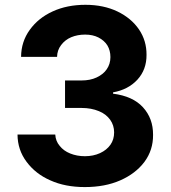

<svg xmlns="http://www.w3.org/2000/svg" viewBox="-20 -757 699 787"><path d="M327.6 9.8Q247.1 9.8 186.5 -17.6Q126 -43.9 88.9 -93.8Q52.2 -142.6 51.8 -205.6H206.5Q208 -178.7 224.6 -159.2Q240.7 -138.7 267.6 -127.9Q295.4 -116.7 328.1 -116.7Q362.3 -116.7 390.1 -129.4Q417.5 -142.1 432.6 -163.6Q447.8 -185.1 447.8 -214.4Q447.8 -243.2 431.6 -266.1Q414.6 -289.6 385.7 -301.3Q354 -314.5 314.5 -314.5H246.6V-427.2H314.5Q349.6 -427.2 376 -439.5Q403.8 -452.6 417.5 -473.1Q432.6 -495.1 432.6 -522.9Q432.6 -550.3 419.9 -571.3Q407.2 -591.3 383.3 -603.5Q359.9 -615.2 329.1 -615.2Q297.9 -615.2 272 -604.5Q246.6 -593.8 230.5 -572.3Q214.4 -551.3 213.9 -523.9H66.4Q66.9 -586.4 102.1 -634.8Q137.2 -683.6 196.3 -710.4Q254.9 -737.3 330.1 -737.3Q404.3 -737.3 461.4 -710Q518.1 -682.6 549.8 -636.2Q581.1 -589.8 580.6 -532.2Q581.1 -471.7 543 -430.2Q505.4 -389.6 443.4 -378.4V-373Q524.4 -362.8 565.9 -317.4Q607.9 -271.5 607.4 -204.1Q607.9 -142.1 572.3 -93.8Q536.1 -45.4 472.7 -17.6Q410.2 9.8 327.6 9.8Z"/></svg>

Font: My Font
Style: Bold
Weight: 500
Designer: Rasmus Andersson
Foundry: rsms
Version: Version 0.001